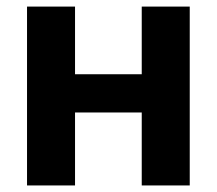

<svg xmlns="http://www.w3.org/2000/svg" viewBox="-20 -566 661 586"><path d="M209 -545.9V-339.4H412.6V-545.9H559.1V0H412.6V-222.7H209V0H62.5V-545.9Z"/></svg>

Font: Inter
Style: Bold
Weight: 700
Designer: Rasmus Andersson
Foundry: rsms
Version: Version 4.001;git-9221beed3